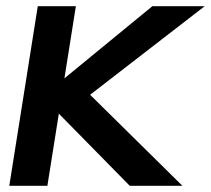

<svg xmlns="http://www.w3.org/2000/svg" viewBox="-20 -600 681 620"><path d="M10 0H133L170 -233L399 0H569L271 -294L641 -580H472L188 -347L225 -580H102Z"/></svg>

Font: Charger Pro
Style: UltraObl
Weight: 900
Designer: Jasper
Foundry: Cannot Into Space Fonts
Version: Version 1.09